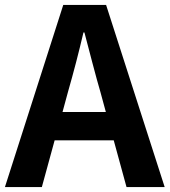

<svg xmlns="http://www.w3.org/2000/svg" viewBox="-24 -760 689 780"><path d="M406 -305 384 -386Q371 -430 351 -506Q326 -603 319 -628H315Q287 -508 252 -386L230 -305ZM438 -190H198L146 0H-4L233 -740H407L645 0H490Z"/></svg>

Font: Noto Sans Tobesmart edit
Style: Bold
Weight: 700
Designer: Ryoko NISHIZUKA  (kana & ideographs); Paul D. Hunt (Latin, Greek & Cyrillic); Wenlong ZHANG  (bopomofo); Sandoll Communi
Foundry: Adobe Systems Incorporated
Version: Version 1.005 Oct 7, 2021